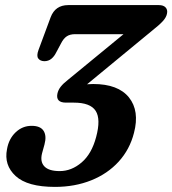

<svg xmlns="http://www.w3.org/2000/svg" viewBox="-20 -720 676 753"><path d="M505.5 -199Q489 -134 445.5 -86.2Q402 -38.5 337.8 -12.8Q273.5 13 195.5 13Q87.5 13 41.2 -29.8Q-5 -72.5 7.5 -135Q14.5 -175.5 41.2 -201Q68 -226.5 104 -226.5Q138.5 -226.5 151 -206.8Q163.5 -187 154.5 -153.5L145 -119Q136.5 -86 154 -67.5Q171.5 -49 214 -49Q260.5 -49 300 -82.8Q339.5 -116.5 357 -182.5Q376 -253 355.2 -285.2Q334.5 -317.5 269.5 -317.5H239Q198.5 -317.5 205 -352Q208 -367 218.2 -380Q228.5 -393 246 -406.5L464.5 -586H275Q254.5 -586 241.8 -577.5Q229 -569 219.5 -550L200.5 -514.5Q193 -499 181.5 -489.5Q170 -480 153.5 -480Q137.5 -480.5 130 -490.8Q122.5 -501 131 -524L178.5 -652Q196.5 -700 247.5 -700H603Q621 -700 629.5 -690.8Q638 -681.5 635 -667Q632.5 -652.5 619 -637.5Q605.5 -622.5 577.5 -600.5L321.5 -389.5Q333.5 -390.5 345.5 -390.5Q443.5 -390.5 485.8 -337.8Q528 -285 505.5 -199Z"/></svg>

Font: Fraunces 72pt S100 SemiBold
Style: Italic
Weight: 600
Italic angle: -16°
Version: Version 1.000; ttfautohint (v1.8.3)